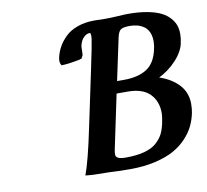

<svg xmlns="http://www.w3.org/2000/svg" viewBox="-74 -730 880 815"><g transform="rotate(-10 366.0 -322.5)"><path d="M304.2 -497.1 292 -492.2Q238.3 -481.9 212.9 -481.9Q203.6 -493.2 208 -515.1Q213.4 -539.6 225.3 -561Q237.3 -582.5 257.6 -602.3Q277.8 -622.1 310.1 -633.5Q342.3 -645 382.8 -645L429.2 -644Q454.6 -644 486.8 -646Q513.2 -647.9 527.8 -647.9Q575.2 -647.9 611.8 -640.9Q648.4 -633.8 670.7 -622.3Q692.9 -610.8 707 -594.5Q721.2 -578.1 726.6 -561.5Q731.9 -544.9 731.9 -525.9Q731.9 -505.4 727.1 -488.8H728Q720.7 -451.7 688 -416Q655.3 -380.4 611.8 -358.9Q665 -340.8 695.6 -307.1Q726.1 -273.4 726.1 -225.1Q726.1 -204.1 722.2 -185.1Q716.3 -157.2 704.3 -132.1Q692.4 -106.9 668.9 -81.5Q645.5 -56.2 613.3 -38.1Q581.1 -20 532.2 -8.5Q483.4 2.9 423.8 2.9Q374.5 2.9 346.2 1Q334 0 297.9 0Q278.3 0 261.7 -1Q245.1 -2 238.3 -2.9L231 -3.9Q252.4 -59.6 282.2 -203.1Q323.2 -395 333 -443.8Q333.5 -445.8 334.5 -450.9Q335.4 -456.1 335.9 -458Q353.5 -540 357.9 -570.8Q360.4 -596.2 354 -596.2Q340.8 -596.2 328.1 -584Q315.4 -571.8 310.1 -548.8Q309.1 -544.9 309.1 -527.8Q309.1 -516.6 308.1 -508.8L301.8 -497.1L304.2 -499ZM421.9 -323.2 373 -90.8Q370.1 -77.1 370.6 -67.9Q371.1 -58.6 381.3 -53.7Q391.6 -48.8 414.1 -48.8Q460.9 -48.8 494.1 -57.9Q527.3 -66.9 546.6 -84.2Q565.9 -101.6 575.7 -121.1Q585.4 -140.6 590.8 -168Q596.2 -193.8 596.2 -208Q596.2 -260.3 564.7 -291.7Q533.2 -323.2 470.2 -323.2ZM471.2 -554.2 433.1 -375H463.9Q523.9 -375 561.3 -398.7Q598.6 -422.4 610.8 -480Q615.2 -498 615.2 -514.2Q615.2 -537.6 607.4 -554.4Q599.6 -571.3 585.9 -580.1Q572.3 -588.9 557.6 -592.5Q543 -596.2 525.9 -596.2Q495.6 -596.2 485.8 -587.4Q476.1 -578.6 471.2 -554.2Z"/></g></svg>

Font: Linear Smooth
Style: Bold Italic
Weight: 700
Designer: Philipp H. Poll, Flanker
Foundry: Philipp H. Poll, reworked by Flanker
Version: Version 1.061 | FøM Fix